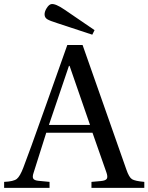

<svg xmlns="http://www.w3.org/2000/svg" viewBox="-49 -910 719 930"><path d="M167 -838Q166 -853 177 -870.5Q188 -888 199 -890Q219 -894 264 -863L409 -764L398 -742L228 -798Q193 -809 180.5 -816.5Q168 -824 167 -838ZM-29 0V-29Q17 -31 32.5 -43.5Q48 -56 64 -98Q89 -162 172 -396L277 -692H351L563 -89Q576 -51 590.5 -42Q605 -33 650 -29V0H394V-29L439 -33Q463 -35 468.5 -44.5Q474 -54 466 -76L399 -267H175Q125 -111 114 -74Q107 -54 112 -45Q117 -36 139 -34L191 -29V0ZM188 -305H387L288 -591H285Q196 -329 188 -305Z"/></svg>

Font: Linguistics Pro
Style: Regular
Weight: 400
Designer: Stefan Peev, Context Ltd
Foundry: Stefan Peev, Context Ltd
Version: Version 001.000